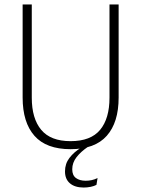

<svg xmlns="http://www.w3.org/2000/svg" viewBox="-20 -659 634 861"><path d="M355.5 182Q316 182 293.8 163.2Q271.5 144.5 271.5 110V109.5Q271.5 75 291.5 49Q311.5 23 343 3.5V0.5L375 -14.5V-1Q342.5 21 323.2 45.8Q304 70.5 304 100V100.5Q304 127 320.5 139.2Q337 151.5 364 151.5Q378 151.5 391 148.8Q404 146 417.5 139.5L412.5 170Q402.5 175.5 386.8 178.8Q371 182 355.5 182ZM296.5 10Q187.5 10 134.5 -50Q81.5 -110 81.5 -221.5V-639H122.5V-221Q122.5 -127.5 164.8 -76.8Q207 -26 296.5 -26Q387 -26 429 -76.8Q471 -127.5 471 -221V-639H512V-221.5Q512 -110 458.8 -50Q405.5 10 296.5 10Z"/></svg>

Font: Anek Latin ExtraLight
Style: Regular
Weight: 250
Designer: Yesha Goshar
Foundry: Ek Type
Version: Version 1.003